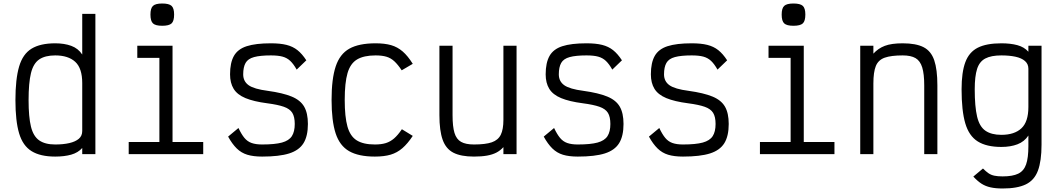

<svg xmlns="http://www.w3.org/2000/svg" viewBox="-20 -879 6040 1095"><path d="M295 14Q210 14 160 -17Q110 -48 89 -118.5Q68 -189 68 -308Q68 -428 89 -499.5Q110 -571 160 -601.5Q210 -632 295 -632Q347 -632 386.5 -617.5Q426 -603 449 -568V-800H524V0H449V-35Q425 -8 386 3Q347 14 295 14ZM295 -55Q341 -55 375.5 -63Q410 -71 429.5 -87.5Q449 -104 449 -132V-405Q449 -490 409 -526.5Q369 -563 295 -563Q237 -563 203.5 -540Q170 -517 156.5 -461.5Q143 -406 143 -308Q143 -212 156.5 -157Q170 -102 203.5 -78.5Q237 -55 295 -55Z M889 0V-596L936 -549H763V-618H964V0ZM714 0V-69H1139V0ZM905 -732Q867 -732 852.5 -745.5Q838 -759 838 -796Q838 -832 852.5 -845.5Q867 -859 905 -859Q944 -859 958.5 -845.5Q973 -832 973 -796Q973 -759 958.5 -745.5Q944 -732 905 -732Z M1475 14Q1425 14 1390.5 3.5Q1356 -7 1330 -32.5Q1304 -58 1281 -100L1340 -149Q1357 -113 1374 -92.5Q1391 -72 1415 -63.5Q1439 -55 1475 -55Q1548 -55 1588 -66Q1628 -77 1644.5 -102.5Q1661 -128 1661 -172Q1661 -213 1647 -235.5Q1633 -258 1599 -270Q1565 -282 1504 -290Q1427 -300 1380 -319.5Q1333 -339 1312.5 -372.5Q1292 -406 1292 -455Q1292 -521 1314 -560Q1336 -599 1387 -615.5Q1438 -632 1525 -632Q1578 -632 1614 -623Q1650 -614 1676.5 -593Q1703 -572 1727 -535L1672 -482Q1654 -514 1635.5 -531.5Q1617 -549 1591.5 -556Q1566 -563 1525 -563Q1464 -563 1429 -553.5Q1394 -544 1380.5 -520Q1367 -496 1367 -455Q1367 -415 1398 -393Q1429 -371 1507 -361Q1593 -349 1643 -328.5Q1693 -308 1714.5 -271Q1736 -234 1736 -172Q1736 -103 1711 -62.5Q1686 -22 1629.5 -4Q1573 14 1475 14Z M2118 14Q2025 14 1971 -17Q1917 -48 1894 -119Q1871 -190 1871 -309Q1871 -429 1894.5 -500Q1918 -571 1972.5 -601.5Q2027 -632 2122 -632Q2174 -632 2210.5 -621.5Q2247 -611 2276.5 -585.5Q2306 -560 2334 -515L2271 -478Q2249 -511 2229 -529.5Q2209 -548 2184 -555.5Q2159 -563 2122 -563Q2055 -563 2016.5 -540Q1978 -517 1962 -462Q1946 -407 1946 -309Q1946 -213 1961.5 -157.5Q1977 -102 2014.5 -78.5Q2052 -55 2118 -55Q2155 -55 2180.5 -63Q2206 -71 2227.5 -89.5Q2249 -108 2272 -142L2334 -104Q2305 -60 2275 -34Q2245 -8 2208 3Q2171 14 2118 14Z M2683 14Q2609 14 2566 -8Q2523 -30 2504.5 -82Q2486 -134 2486 -222V-618H2561V-222Q2561 -157 2572 -121Q2583 -85 2609.5 -70Q2636 -55 2683 -55Q2749 -55 2785 -67.5Q2821 -80 2836 -110.5Q2851 -141 2851 -195V-618H2926V0H2851V-40Q2833 -20 2810.5 -8.5Q2788 3 2757 8.5Q2726 14 2683 14Z M3275 14Q3225 14 3190.5 3.5Q3156 -7 3130 -32.5Q3104 -58 3081 -100L3140 -149Q3157 -113 3174 -92.5Q3191 -72 3215 -63.5Q3239 -55 3275 -55Q3348 -55 3388 -66Q3428 -77 3444.5 -102.5Q3461 -128 3461 -172Q3461 -213 3447 -235.5Q3433 -258 3399 -270Q3365 -282 3304 -290Q3227 -300 3180 -319.5Q3133 -339 3112.5 -372.5Q3092 -406 3092 -455Q3092 -521 3114 -560Q3136 -599 3187 -615.5Q3238 -632 3325 -632Q3378 -632 3414 -623Q3450 -614 3476.5 -593Q3503 -572 3527 -535L3472 -482Q3454 -514 3435.5 -531.5Q3417 -549 3391.5 -556Q3366 -563 3325 -563Q3264 -563 3229 -553.5Q3194 -544 3180.5 -520Q3167 -496 3167 -455Q3167 -415 3198 -393Q3229 -371 3307 -361Q3393 -349 3443 -328.5Q3493 -308 3514.5 -271Q3536 -234 3536 -172Q3536 -103 3511 -62.5Q3486 -22 3429.5 -4Q3373 14 3275 14Z M3875 14Q3825 14 3790.5 3.5Q3756 -7 3730 -32.5Q3704 -58 3681 -100L3740 -149Q3757 -113 3774 -92.5Q3791 -72 3815 -63.5Q3839 -55 3875 -55Q3948 -55 3988 -66Q4028 -77 4044.5 -102.5Q4061 -128 4061 -172Q4061 -213 4047 -235.5Q4033 -258 3999 -270Q3965 -282 3904 -290Q3827 -300 3780 -319.5Q3733 -339 3712.5 -372.5Q3692 -406 3692 -455Q3692 -521 3714 -560Q3736 -599 3787 -615.5Q3838 -632 3925 -632Q3978 -632 4014 -623Q4050 -614 4076.5 -593Q4103 -572 4127 -535L4072 -482Q4054 -514 4035.5 -531.5Q4017 -549 3991.5 -556Q3966 -563 3925 -563Q3864 -563 3829 -553.5Q3794 -544 3780.5 -520Q3767 -496 3767 -455Q3767 -415 3798 -393Q3829 -371 3907 -361Q3993 -349 4043 -328.5Q4093 -308 4114.5 -271Q4136 -234 4136 -172Q4136 -103 4111 -62.5Q4086 -22 4029.5 -4Q3973 14 3875 14Z M4489 0V-596L4536 -549H4363V-618H4564V0ZM4314 0V-69H4739V0ZM4505 -732Q4467 -732 4452.5 -745.5Q4438 -759 4438 -796Q4438 -832 4452.5 -845.5Q4467 -859 4505 -859Q4544 -859 4558.5 -845.5Q4573 -832 4573 -796Q4573 -759 4558.5 -745.5Q4544 -732 4505 -732Z M4886 0V-618H4961V-573Q4988 -603 5026 -617.5Q5064 -632 5128 -632Q5204 -632 5247 -610Q5290 -588 5308 -535.5Q5326 -483 5326 -392V0H5251V-392Q5251 -457 5239.5 -494.5Q5228 -532 5201.5 -547.5Q5175 -563 5128 -563Q5062 -563 5025.5 -550Q4989 -537 4975 -502.5Q4961 -468 4961 -403V0Z M5698 196Q5658 196 5629 189.5Q5600 183 5577.5 168.5Q5555 154 5531 128L5586 82Q5603 99 5617.5 109Q5632 119 5651 123Q5670 127 5698 127Q5755 127 5787 111.5Q5819 96 5832 58.5Q5845 21 5845 -45V-106Q5822 -71 5782.5 -56Q5743 -41 5691 -41Q5606 -41 5556 -72.5Q5506 -104 5485 -176Q5464 -248 5464 -370Q5464 -467 5485.5 -524.5Q5507 -582 5556.5 -607Q5606 -632 5691 -632Q5743 -632 5782 -621.5Q5821 -611 5845 -584V-618H5920V-54Q5920 39 5899.5 94Q5879 149 5830.5 172.5Q5782 196 5698 196ZM5691 -110Q5765 -110 5805 -147Q5845 -184 5845 -269V-487Q5845 -514 5825.5 -531Q5806 -548 5771.5 -555.5Q5737 -563 5691 -563Q5633 -563 5599.5 -545.5Q5566 -528 5552.5 -486Q5539 -444 5539 -370Q5539 -271 5552.5 -214Q5566 -157 5600 -133.5Q5634 -110 5691 -110Z"/></svg>

Font: Victor Mono Thin
Style: Regular
Weight: 400
Monospace: yes
Version: Version 1.561;gftools[0.9.30]